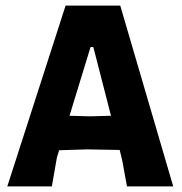

<svg xmlns="http://www.w3.org/2000/svg" viewBox="-20 -665 651 685"><path d="M409 -645 598 0H433L416 -93L407 -130L291 -132L191 -129L183 -103L165 0H6L214 -645ZM303 -497 228 -252 302 -250 376 -252 313 -497Z"/></svg>

Font: Alegreya Sans SC ExtraBold
Style: Regular
Weight: 800
Designer: Juan Pablo del Peral
Foundry: Huerta Tipografica
Version: Version 2.007